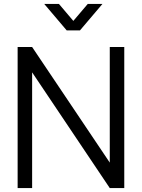

<svg xmlns="http://www.w3.org/2000/svg" viewBox="-20 -960 724 980"><path d="M70 0V-720H144L540.3 -130V-720H614.3V0H540.3L144 -590.7V0ZM205.7 -940H280.7L354.3 -853.3L428 -940H503L388.3 -805H320.3Z"/></svg>

Font: Manrope
Style: Regular
Weight: 400
Designer: Mikhail Sharanda
Foundry: Mikhail Sharanda
Version: Version 4.503